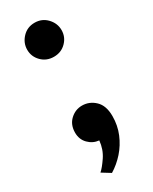

<svg xmlns="http://www.w3.org/2000/svg" viewBox="-168 -528 568 712"><g transform="rotate(-30 115.5 -172.0)"><path d="M87 141 50.5 118.5Q64.5 106.5 83.8 78Q103 49.5 106.5 13Q80.5 10.5 61.8 -8.5Q43 -27.5 43 -56.5Q43 -90.5 64.8 -110.8Q86.5 -131 115 -131Q146.5 -131 170.2 -108.5Q194 -86 194 -41Q194 -1 179.5 33.8Q165 68.5 140.8 95.8Q116.5 123 87 141ZM116.5 -339.5Q85 -339.5 64 -360.8Q43 -382 43 -411.5Q43 -440.5 64 -462.8Q85 -485 116.5 -485Q148 -485 169 -462.8Q190 -440.5 190 -411.5Q190 -382 169 -360.8Q148 -339.5 116.5 -339.5Z"/></g></svg>

Font: Overpass Medium
Style: Regular
Weight: 500
Designer: Delve Withrington, Dave Bailey, Thomas Jockin
Foundry: Delve Fonts LLC
Version: Version 4.000